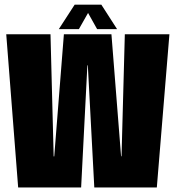

<svg xmlns="http://www.w3.org/2000/svg" viewBox="-20 -826 774 846"><path d="M60 0H337.5L365 -538H367L395.5 0H671L726.5 -675H530L515.5 -137.5H513.5L471 -675H261.5L219 -137H216.5L202.5 -675H7.5ZM239 -697.5H327.5L368 -769L408 -697.5H496L426.5 -805.5H309Z"/></svg>

Font: Anybody ExtraCondensed Black
Style: Regular
Weight: 900
Width: 2
Version: Version 1.113;gftools[0.9.25]